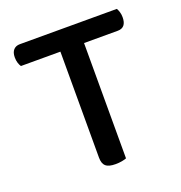

<svg xmlns="http://www.w3.org/2000/svg" viewBox="-114 -705 761 809"><g transform="rotate(-20 266.0 -300.5)"><path d="M318 -519V-2Q311 1 297.5 3.5Q284 6 269 6Q238 6 225 -5.5Q212 -17 212 -44V-519H35Q30 -526 26.5 -537Q23 -548 23 -562Q23 -584 33.5 -595.5Q44 -607 62 -607H497Q501 -601 504.5 -590Q508 -579 508 -566Q508 -519 469 -519Z"/></g></svg>

Font: Baloo Da 2 Medium
Style: Regular
Weight: 500
Designer: Noopur Datye, Sulekha Rajkumar and Ek Type
Foundry: Ek Type
Version: Version 1.640;hotconv 1.0.111;makeotfexe 2.5.65597; ttfautoh